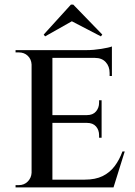

<svg xmlns="http://www.w3.org/2000/svg" viewBox="-20 -819 592 839"><path d="M209 -600V0H118V-600ZM466 -34 473 0H207V-34ZM424 -316V-282H207V-316ZM469 -600V-566H207V-600ZM525 -157 476 0H317L350 -34Q397 -34 428.5 -49.5Q460 -65 481 -93Q502 -121 515 -157ZM424 -284V-217H413V-228Q413 -251 399.5 -266.5Q386 -282 360 -282V-284ZM424 -381V-314H360V-316Q386 -316 399.5 -332Q413 -348 413 -370V-381ZM469 -569V-487H459V-500Q459 -529 442 -547.5Q425 -566 395 -566V-569ZM469 -616V-590L358 -600Q389 -600 423 -605.5Q457 -611 469 -616ZM120 -64 131 0H48V-10Q48 -10 54.5 -10Q61 -10 62 -10Q86 -10 101.5 -26Q117 -42 118 -64ZM120 -537H118Q117 -560 101.5 -575Q86 -590 62 -590Q61 -590 54.5 -590Q48 -590 48 -590V-600H131ZM171 -668 177 -660 294 -726 421 -660 427 -668 300 -799H290Z"/></svg>

Font: Cinzel Eorzea
Style: Regular
Weight: 500
Designer: Natanael Gama
Version: Version 2.000